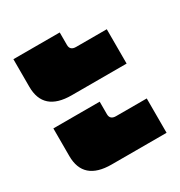

<svg xmlns="http://www.w3.org/2000/svg" viewBox="-120 -588 599 639"><g transform="rotate(-30 179.5 -268.5)"><path d="M20 -396V-502H198V-454Q198 -433 221 -433H339V-301H128Q20 -301 20 -396ZM20 -130V-236H198V-188Q198 -167 221 -167H339V-35H128Q20 -35 20 -130Z"/></g></svg>

Font: Prompt ExtraBold
Style: Regular
Weight: 800
Designer: Katatrad Team
Foundry: CadsonDemak
Version: Version 1.000